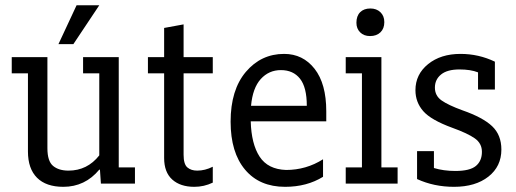

<svg xmlns="http://www.w3.org/2000/svg" viewBox="-20 -699 1966 731"><path d="M358 -419.8H296.3V-481.5H432.1V-61.7H493.8V0H364.2L360.5 -53.1H358Q303.7 12.3 221 12.3Q155.6 12.3 121 -22.2Q86.4 -56.8 86.4 -122.2V-419.8H24.7V-481.5H160.5V-134.6Q160.5 -85.2 182.1 -67.3Q203.7 -49.4 240.7 -49.4Q312.3 -49.4 358 -107.4ZM271.6 -679H358L259.3 -530.9H202.5Z M719.8 12.3Q666.7 12.3 635.8 -15.4Q604.9 -43.2 604.9 -97.5V-419.8H543.2V-481.5H604.9V-592.6L679 -606.2V-481.5H790.1V-419.8H679V-109.9Q679 -74.1 693.2 -61.7Q707.4 -49.4 730.9 -49.4Q760.5 -49.4 790.1 -64.2V-3.7Q756.8 12.3 719.8 12.3Z M1209.9 -92.6V-25.9Q1148.1 12.3 1065.4 12.3Q967.9 12.3 913 -53.1Q858 -118.5 858 -235.8Q858 -356.8 916 -425.3Q974.1 -493.8 1061.7 -493.8Q1133.3 -493.8 1177.8 -437Q1222.2 -380.2 1222.2 -275.3V-237H934.6Q937 -150.6 968.5 -102.5Q1000 -54.3 1069.1 -51.9Q1145.7 -51.9 1209.9 -92.6ZM1148.1 -296.3Q1148.1 -366.7 1122.2 -399.4Q1096.3 -432.1 1049.4 -432.1Q1003.7 -432.1 972.8 -398.1Q942 -364.2 935.8 -296.3Z M1296.3 -61.7H1358V-419.8H1296.3V-481.5H1432.1V-61.7H1493.8V0H1296.3ZM1337 -612.3Q1337 -638.3 1351.2 -652.5Q1365.4 -666.7 1390.1 -666.7Q1413.6 -666.7 1428.4 -652.5Q1443.2 -638.3 1443.2 -614.8Q1443.2 -590.1 1428.4 -575.9Q1413.6 -561.7 1388.9 -561.7Q1365.4 -561.7 1351.2 -575.9Q1337 -590.1 1337 -612.3Z M1708.6 12.3Q1632.1 12.3 1567.9 -17.3V-123.5H1632.1V-59.3Q1669.1 -48.1 1713.6 -48.1Q1769.1 -48.1 1792 -67.3Q1814.8 -86.4 1814.8 -121Q1814.8 -153.1 1787.7 -172.2Q1760.5 -191.4 1702.5 -212.3Q1621 -242 1591.4 -275.9Q1561.7 -309.9 1561.7 -355.6Q1561.7 -416 1609.9 -454.9Q1658 -493.8 1733.3 -493.8Q1802.5 -493.8 1864.2 -464.2V-358H1800V-423.5Q1771.6 -434.6 1729.6 -434.6Q1682.7 -434.6 1659.3 -415.4Q1635.8 -396.3 1635.8 -365.4Q1635.8 -334.6 1661.1 -316.7Q1686.4 -298.8 1740.7 -279Q1818.5 -251.9 1853.7 -218.5Q1888.9 -185.2 1888.9 -129.6Q1888.9 -65.4 1839.5 -26.5Q1790.1 12.3 1708.6 12.3Z"/></svg>

Font: Slabo 27px
Style: Regular
Weight: 400
Version: Version 1.02 Build 003a